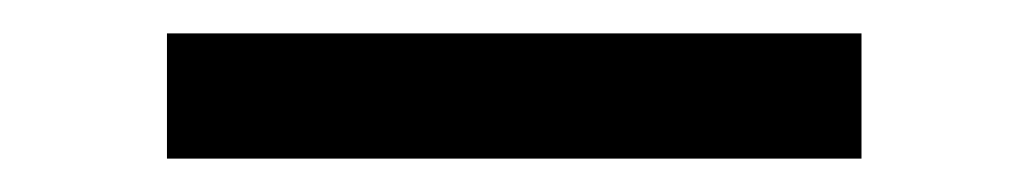

<svg xmlns="http://www.w3.org/2000/svg" viewBox="-20 -20 616 115"><path d="M80 75H496V0H80Z"/></svg>

Font: Iosevka Sparkle
Style: Regular
Weight: 400
Designer: Belleve Invis
Foundry: Belleve Invis
Version: Version 4.5.0; ttfautohint (v1.8.3)